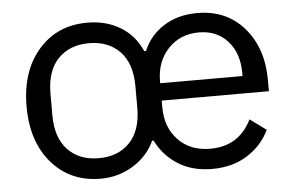

<svg xmlns="http://www.w3.org/2000/svg" viewBox="-43 -589 1018 662"><g transform="rotate(-5 465.5 -258.0)"><path d="M280 12Q176 12 111.5 -62Q47 -136 47 -258Q47 -380 111.5 -454Q176 -528 280 -528Q346 -528 395 -498Q444 -468 468 -413H474Q496 -466 545 -497Q594 -528 661 -528Q762 -528 823 -457.5Q884 -387 884 -276V-238H513V-214Q513 -146 554.5 -102Q596 -58 666 -58Q765 -58 809 -147L865 -106Q839 -52 787.5 -20Q736 12 667 12Q596 12 547 -20Q498 -52 473 -103H468Q445 -52 394 -20Q343 12 280 12ZM513 -298H798V-309Q798 -377 760.5 -419Q723 -461 661 -461Q596 -461 554.5 -417Q513 -373 513 -305ZM427 -221V-295Q427 -374 387 -415.5Q347 -457 280 -457Q213 -457 173 -415.5Q133 -374 133 -295V-221Q133 -142 173 -100.5Q213 -59 280 -59Q347 -59 387 -100.5Q427 -142 427 -221Z"/></g></svg>

Font: Anuphan
Style: Regular
Weight: 400
Designer: Mike Abbink, Paul van der Laan, Pieter van Rosmalen, Mint Tantisuwanna
Foundry: Bold Monday; Cadson Demak
Version: Version 3.002;hotconv 1.0.109;makeotfexe 2.5.65596